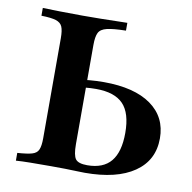

<svg xmlns="http://www.w3.org/2000/svg" viewBox="-68 -639 706 707"><g transform="rotate(10 284.5 -285.5)"><path d="M36.3 0V-29Q73.4 -31.5 91.1 -36.7Q108.9 -41.9 114.9 -56Q121 -70.2 121 -98.4V-472.6Q121 -501.6 114.9 -515.7Q108.9 -529.8 91.1 -535.5Q73.4 -541.1 36.3 -541.9V-571Q62.9 -570.2 99.6 -569.4Q136.3 -568.5 184.7 -568.5Q221.8 -568.5 254 -569Q286.3 -569.4 311.7 -570.2Q337.1 -571 352.4 -571V-541.9Q305.6 -541.1 281.9 -535.5Q258.1 -529.8 250.8 -514.9Q243.5 -500 243.5 -469.4V-98.4Q243.5 -56.5 254 -42.7Q264.5 -29 297.6 -29Q357.3 -29 386.3 -64.1Q415.3 -99.2 415.3 -170.2Q415.3 -244.4 383.1 -277.8Q350.8 -311.3 281.5 -311.3Q261.3 -311.3 241.1 -309.3Q221 -307.3 202.4 -302.4V-331.5Q224.2 -336.3 251.2 -338.7Q278.2 -341.1 305.6 -341.1Q419.4 -341.1 481.9 -296.8Q544.4 -252.4 544.4 -172.6Q544.4 -90.3 478.6 -45.2Q412.9 0 293.5 0Q279 0 260.9 -0.8Q242.7 -1.6 220.2 -2Q197.6 -2.4 167.7 -2.4Q123.4 -2.4 90.3 -2Q57.3 -1.6 36.3 0Z"/></g></svg>

Font: Playfair
Style: Bold
Weight: 700
Designer: Claus Eggers Sørensen
Foundry: Claus Eggers Sørensen
Version: Version 2.001;gftools[0.9.30]